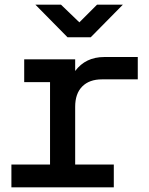

<svg xmlns="http://www.w3.org/2000/svg" viewBox="-20 -805 640 825"><path d="M29 0V-98H195V-452H84V-550H303V-500Q348 -560 428 -560H572V-464H418Q364 -464 333.5 -433.5Q303 -403 303 -346V-98H469V0ZM270 -645 132 -785H242L321 -709L397 -785H508L370 -645Z"/></svg>

Font: Tiny SemiBold
Style: Regular
Weight: 600
Designer: Philipp Nurullin, Konstantin Bulenkov
Foundry: JetBrains
Version: Version 2.251; ttfautohint (v1.8.4.7-5d5b)